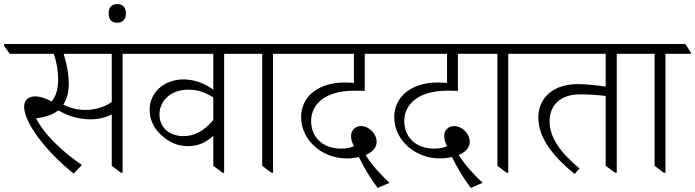

<svg xmlns="http://www.w3.org/2000/svg" viewBox="-53 -838 3395 938"><path d="M307 10 347 -32C264 -89 171 -169 123 -260C137 -261 150 -264 162 -267C190 -273 213 -284 232 -299C277 -272 331 -255 389 -255C429 -255 463 -264 493 -279V-28L538 6H546V-575H671V-582L643 -623H-33V-614L-5 -575H210C224 -534 231 -491 231 -447C231 -402 220 -367 199 -342C171 -358 143 -367 119 -367C85 -367 65 -350 65 -316C65 -240 170 -99 307 10ZM283 -428C283 -477 273 -527 258 -575H493V-340C458 -315 413 -301 364 -301C327 -301 292 -309 256 -327C274 -354 283 -388 283 -428Z M519 -727C547 -727 562 -743 562 -772C562 -802 547 -818 519 -818C492 -818 478 -802 478 -772C478 -743 492 -727 519 -727Z M867 -124C916 -124 957 -144 989 -175V-28L1034 6H1042V-575H1166V-582L1139 -623H605V-614L633 -575H989V-400C950 -428 902 -450 842 -450C753 -450 678 -390 678 -301C678 -252 700 -209 736 -177C770 -146 810 -124 867 -124ZM726 -279C726 -344 780 -400 867 -400C910 -400 947 -389 989 -362V-252C947 -201 899 -173 844 -173C770 -173 726 -219 726 -279Z M1273 6H1281V-575H1405V-582L1378 -623H1101V-615L1129 -575H1228V-28Z M1792 80 1850 55C1813 22 1765 -30 1733 -81C1771 -96 1787 -121 1787 -145C1787 -185 1750 -222 1710 -222C1682 -222 1662 -201 1662 -174C1662 -158 1667 -141 1676 -124C1659 -116 1639 -112 1612 -112C1524 -112 1467 -168 1467 -246C1467 -335 1544 -395 1677 -395C1691 -395 1707 -395 1729 -394V-575H1862V-582L1834 -623H1340V-614L1368 -575H1676V-433C1661 -434 1646 -435 1631 -435C1501 -435 1418 -365 1418 -266C1418 -206 1447 -155 1487 -120C1527 -86 1581 -64 1640 -64C1663 -64 1684 -67 1700 -71C1725 -19 1758 35 1792 80Z M2247 80 2305 55C2268 22 2220 -30 2188 -81C2226 -96 2242 -121 2242 -145C2242 -185 2205 -222 2165 -222C2137 -222 2117 -201 2117 -174C2117 -158 2122 -141 2131 -124C2114 -116 2094 -112 2067 -112C1979 -112 1922 -168 1922 -246C1922 -335 1999 -395 2132 -395C2146 -395 2162 -395 2184 -394V-575H2317V-582L2289 -623H1795V-614L1823 -575H2131V-433C2116 -434 2101 -435 2086 -435C1956 -435 1873 -365 1873 -266C1873 -206 1902 -155 1942 -120C1982 -86 2036 -64 2095 -64C2118 -64 2139 -67 2155 -71C2180 -19 2213 35 2247 80Z M2422 6H2430V-575H2554V-582L2527 -623H2250V-615L2278 -575H2377V-28Z M2754 12 2778 -15C2688 -90 2632 -164 2632 -245C2632 -324 2684 -377 2781 -377C2824 -377 2872 -374 2906 -369V-28L2952 6H2960V-575H3084V-582L3056 -623H2489V-615L2517 -575H2906V-415C2866 -421 2813 -427 2768 -427C2658 -427 2577 -367 2577 -263C2577 -158 2659 -66 2754 12Z M3190 6H3198V-575H3322V-582L3295 -623H3018V-615L3046 -575H3145V-28Z"/></svg>

Font: Noto Serif Devanagari Light
Style: Regular
Weight: 300
Designer: Universal Thirst, Indian Type Foundry and the Monotype Design Team
Foundry: Monotype Imaging Inc.
Version: Version 2.004